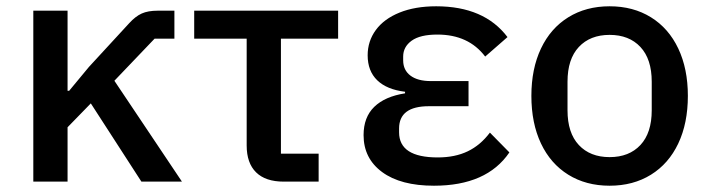

<svg xmlns="http://www.w3.org/2000/svg" viewBox="-20 -578 2255 611"><path d="M269 -249 195 -173V0H86V-544H195V-289H200L263 -365L391 -504Q411 -526 431 -535Q451 -544 482 -544H535V-455H472L344 -321L559 0H430Z M883 0Q825 0 795 -29.5Q765 -59 765 -115V-455H598V-544H1056V-455H874V-89H994V0Z M1601 -93Q1529 13 1361 13Q1255 13 1196 -30.5Q1137 -74 1137 -148Q1137 -205 1171 -238Q1205 -271 1269 -281V-286Q1211 -293 1180.5 -322.5Q1150 -352 1150 -402Q1150 -447 1176 -482.5Q1202 -518 1251.5 -538Q1301 -558 1368 -558Q1521 -558 1595 -460L1524 -398Q1471 -468 1372 -468Q1317 -468 1290 -448.5Q1263 -429 1263 -398V-386Q1263 -355 1286 -337.5Q1309 -320 1351 -320H1471V-240H1345Q1250 -240 1250 -169V-157Q1250 -77 1373 -77Q1428 -77 1468.5 -96.5Q1509 -116 1539 -156Z M1671 -273Q1671 -359 1701.5 -423.5Q1732 -488 1788.5 -523Q1845 -558 1920 -558Q1995 -558 2051.5 -523Q2108 -488 2138.5 -423.5Q2169 -359 2169 -273Q2169 -186 2138.5 -121.5Q2108 -57 2051.5 -22Q1995 13 1920 13Q1845 13 1788.5 -22Q1732 -57 1701.5 -121.5Q1671 -186 1671 -273ZM2054 -227V-318Q2054 -390 2018 -428.5Q1982 -467 1920 -467Q1858 -467 1822 -428.5Q1786 -390 1786 -318V-227Q1786 -155 1822 -116.5Q1858 -78 1920 -78Q1982 -78 2018 -116.5Q2054 -155 2054 -227Z"/></svg>

Font: IBM Plex Sans JP Medm
Style: Regular
Weight: 500
Designer: Mike Abbink; Paul van der Laan; Pieter van Rosmalen; Wujin Sim; Yejin Wi; Jinhee Kim; Boomi Park; Yona Kim; Kichan Ma
Foundry: Sandoll Inc.
Version: Version 1.002